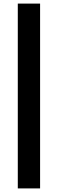

<svg xmlns="http://www.w3.org/2000/svg" viewBox="-20 -828 322 1068"><path d="M79 220V-808H203V220Z"/></svg>

Font: Encode Sans Semi Expanded SmBd
Style: Regular
Weight: 600
Width: 6
Designer: Multiple Designers
Foundry: Impallari Type
Version: Version 2.000